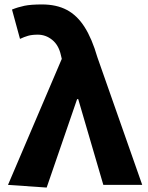

<svg xmlns="http://www.w3.org/2000/svg" viewBox="-20 -832 664 864"><path d="M190 12 16 0 258 -567 254 -584Q244 -629 215 -652.5Q186 -676 150 -676Q124 -676 106.5 -671Q89 -666 70 -657L34 -789Q61 -800 90 -806Q119 -812 169 -812Q234 -812 280.5 -787.5Q327 -763 360.5 -710.5Q394 -658 418 -575L620 0H445L332 -386H327Z"/></svg>

Font: Noto Sans SC ExtraBold
Style: Regular
Weight: 800
Designer: Ryoko NISHIZUKA 西塚涼子 (kana, bopomofo & ideographs); Paul D. Hunt (Latin, Greek & Cyrillic); Sandoll Communications 산돌커뮤니
Foundry: Adobe
Version: Version 2.004-H2;hotconv 1.0.118;makeotfexe 2.5.65603